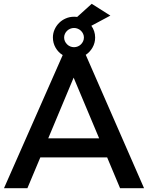

<svg xmlns="http://www.w3.org/2000/svg" viewBox="-20 -989 778 1009"><path d="M309.5 -699.5Q286 -714 272 -738.5Q258 -763 258 -792Q258 -814 266.8 -833.8Q275.5 -853.5 290.5 -868.5Q305.5 -883.5 325.8 -892.2Q346 -901 369 -901Q373 -901 377.2 -900.8Q381.5 -900.5 385.5 -900L462 -969L560 -907L460 -853.5Q469.5 -840.5 474.8 -824.8Q480 -809 480 -792Q480 -763.5 466.2 -739.2Q452.5 -715 429.5 -700H431L737 0H611L543 -162H192L124 0H1ZM501 -262 367 -581 233.5 -262ZM369 -842Q358.5 -842 349 -838Q339.5 -834 332.5 -827.2Q325.5 -820.5 321.2 -811.2Q317 -802 317 -792Q317 -781.5 321.2 -772.2Q325.5 -763 332.5 -756Q339.5 -749 349 -745Q358.5 -741 369 -741Q379.5 -741 389 -745Q398.5 -749 405.5 -756Q412.5 -763 416.8 -772.2Q421 -781.5 421 -792Q421 -802 416.8 -811.2Q412.5 -820.5 405.5 -827.2Q398.5 -834 389 -838Q379.5 -842 369 -842Z"/></svg>

Font: Argentum Sans
Style: Regular
Weight: 400
Designer: Julieta Ulanovsky, Owen Earl, Chris M. Simpson, Rasmus Andersson, Cristiano Sobral
Foundry: The Argentum Sans Project Authors
Version: Version 3.135; ttfautohint (v1.8.4.7-5d5b-dirty)